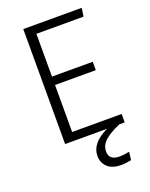

<svg xmlns="http://www.w3.org/2000/svg" viewBox="-165 -771 841 1075"><g transform="rotate(-20 256.0 -233.5)"><path d="M369 218Q313 218 285.5 191.5Q258 165 258 126Q258 48 361 0H111V-685H459L452 -635H171V-380H414V-330H171V-50H466V0H434Q370 28 341 55Q312 82 312 118Q312 170 375 170Q401 170 433 163L427 211Q392 218 369 218Z"/></g></svg>

Font: Trujillo Light
Style: Regular
Weight: 300
Designer: Fira Sans original fonts by bBox Type GmbH, Carrois Corporate GbR, & Edenspiekermann AG / Changes by Cristiano Sobral
Foundry: Fira Sans original fonts by bBox Type GmbH, Carrois Corporate GbR, & Edenspiekermann AG / Changes by Cristiano Sobral
Version: Version 4.301;July 28, 2020;FontCreator 13.0.0.2655 64-bit